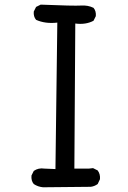

<svg xmlns="http://www.w3.org/2000/svg" viewBox="-20 -793 540 813"><path d="M162.1 0Q140.6 -2 123 -13.7Q111.3 -27.3 113.3 -49.8L123 -69.3Q142.6 -83 168 -79.1L214.8 -77.1L222.7 -697.3Q171.9 -691.4 132.8 -709Q121.1 -722.7 123 -744.1L132.8 -763.7L152.3 -773.4Q293 -767.6 322.8 -769.5Q352.5 -771.5 376 -759.8Q387.7 -746.1 385.7 -724.6L376 -705.1Q342.8 -687.5 298.8 -693.4L294.9 -79.1H356.4L374 -81.1L393.6 -71.3Q405.3 -55.7 403.3 -34.2L393.6 -13.7Q379.9 -3.9 364.3 -2Z"/></svg>

Font: NaikaiFont
Style: Regular-Lite
Weight: 400
Version: Version 1.67